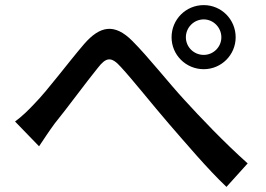

<svg xmlns="http://www.w3.org/2000/svg" viewBox="-20 -742 1040 752"><path d="M39 -266 133 -169C149 -193 172 -228 194 -258C242 -317 319 -422 363 -476C395 -517 415 -523 454 -479C501 -428 577 -332 640 -259C707 -182 793 -80 867 -10L950 -102C857 -185 764 -283 702 -351C640 -418 562 -518 498 -582C429 -651 372 -642 309 -569C248 -498 167 -389 117 -338C89 -308 67 -287 39 -266ZM708 -596C708 -634 739 -666 778 -666C816 -666 847 -634 847 -596C847 -558 816 -527 778 -527C739 -527 708 -558 708 -596ZM652 -596C652 -527 708 -471 778 -471C847 -471 903 -527 903 -596C903 -666 847 -722 778 -722C708 -722 652 -666 652 -596Z"/></svg>

Font: Noto Sans CJK SC Medium
Style: Regular
Weight: 500
Designer: Ryoko NISHIZUKA 西塚涼子 (kana, bopomofo & ideographs); Paul D. Hunt (Latin, Greek & Cyrillic); Sandoll Communications 산돌커뮤니
Foundry: Adobe
Version: Version 2.004;hotconv 1.0.118;makeotfexe 2.5.65603